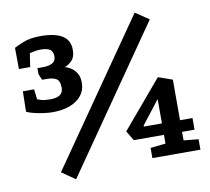

<svg xmlns="http://www.w3.org/2000/svg" viewBox="-80 -783 995 909"><g transform="rotate(-10 417.5 -328.5)"><path d="M160 -296Q141 -296 116 -299.5Q91 -303 69.5 -308.5Q48 -314 36 -320L38 -418H92L98 -369Q103 -367 117 -362.5Q131 -358 159 -358Q191 -358 206.5 -369Q222 -380 222 -403Q222 -436 205.5 -446Q189 -456 160 -456H137L125 -485V-514H151Q180 -514 197 -523.5Q214 -533 214 -555Q214 -579 199.5 -588.5Q185 -598 155 -598Q140 -598 125 -595Q110 -592 102 -590L92 -525H38L37 -627Q49 -634 82 -647.5Q115 -661 166 -661Q234 -661 269.5 -639Q305 -617 305 -571Q305 -537 289.5 -520.5Q274 -504 254 -496Q270 -492 285 -481.5Q300 -471 310 -454Q320 -437 320 -409Q320 -374 299.5 -348.5Q279 -323 243.5 -309.5Q208 -296 160 -296ZM214 36 149 -9 624 -693 689 -649ZM587 0V-49L660 -57V-99H515L487 -146L679 -373L747 -349V-154H807V-98H747V-57L818 -50V0ZM573 -154H660V-271L573 -159Z"/></g></svg>

Font: Faustina SemiBold
Style: Regular
Weight: 600
Designer: Alfonso Garcia
Foundry: http://www.omnibus-type.com
Version: Version 1.200